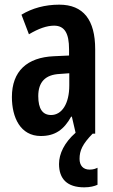

<svg xmlns="http://www.w3.org/2000/svg" viewBox="-20 -573 486 823"><path d="M321 108C321 73 333 45 377 0H388V-362C388 -487 338 -553 234 -553C173 -553 118 -538 72 -510L104 -426C146 -451 181 -463 212 -463C257 -463 276 -430 276 -362V-335L211 -332C96 -327 31 -268 31 -157C31 -70 67 10 155 10C216 10 254 -17 285 -73H288L304 -4C256 38 233 86 233 130C233 194 268 230 341 230C366 230 385 225 398 219V146C390 150 380 154 364 154C336 154 321 136 321 108ZM236 -256 277 -259V-207C277 -128 245 -80 199 -80C163 -80 144 -106 144 -161C144 -221 174 -253 236 -256Z"/></svg>

Font: Noto Sans Myanmar ExtraCondensed SemiBold
Style: Regular
Weight: 600
Width: 2
Designer: Monotype Design Team
Foundry: Monotype Imaging Inc.
Version: Version 2.107